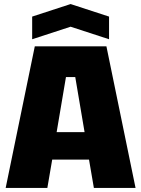

<svg xmlns="http://www.w3.org/2000/svg" viewBox="-20 -929 698 949"><path d="M8 0 152 -700H506L650 0H444L420 -140H238L214 0ZM260 -276H398L352 -548H306ZM139 -735V-847L329 -909L519 -847V-735L329 -797Z"/></svg>

Font: Tektur ExtraBold
Style: Regular
Weight: 800
Designer: Adam Jagosz
Foundry: Adam Jagosz
Version: Version 1.005;gftools[0.9.30]